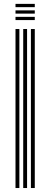

<svg xmlns="http://www.w3.org/2000/svg" viewBox="-20 -946 253 966"><path d="M135.5 0V-800H155V0ZM58 0V-800H77.5V0ZM96.8 0V-800H116.2V0ZM58 -910V-926.5H155V-910ZM58 -877.5V-893.8H155V-877.5ZM58 -845V-861.2H155V-845Z"/></svg>

Font: Big Shoulders Inline Text SemiBold
Style: Regular
Weight: 600
Designer: Patric King
Foundry: XO Type Co
Version: Version 1.000